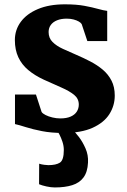

<svg xmlns="http://www.w3.org/2000/svg" viewBox="-20 -588 573 865"><path d="M264.5 11Q211.5 11 169.2 2.8Q127 -5.5 96.5 -15.2Q66 -25 47.5 -29V-162H142L167.5 -83.5Q172 -76.5 185.2 -69.8Q198.5 -63 216.2 -58.8Q234 -54.5 251.5 -54.5Q280 -54.5 298.5 -62.8Q317 -71 326 -85.2Q335 -99.5 335 -117Q335 -143.5 313.8 -160.8Q292.5 -178 257 -193.5Q221.5 -209 177.5 -229Q136.5 -248 107.2 -272.5Q78 -297 62.5 -330.2Q47 -363.5 47 -407.5Q47 -453.5 73.8 -489.8Q100.5 -526 151 -547.2Q201.5 -568.5 272 -568.5Q324 -568.5 360.2 -561.8Q396.5 -555 421.2 -548Q446 -541 463 -539V-403H373.5L348 -479.5Q344.5 -485.5 335 -491Q325.5 -496.5 311.8 -500.2Q298 -504 280.5 -504Q255.5 -504 237 -496.5Q218.5 -489 208.8 -475.5Q199 -462 199 -443.5Q199 -416.5 216.8 -398.8Q234.5 -381 263.5 -367.8Q292.5 -354.5 325 -340.5Q356.5 -327 387.2 -311Q418 -295 442.8 -274.2Q467.5 -253.5 482.2 -225Q497 -196.5 497 -157.5Q497 -112 472.8 -73.8Q448.5 -35.5 397 -12.2Q345.5 11 264.5 11ZM227 256.5Q210 256.5 189.5 252Q169 247.5 156 242L156.5 149.5Q167 153 179.5 154.5Q192 156 198 156Q232 156 249.8 144.8Q267.5 133.5 267.5 87.5Q267.5 69.5 261.5 51.2Q255.5 33 248 18.5Q240.5 4 235 -3L286.5 -6.5L307 -3Q318 6.5 335 28.5Q352 50.5 365.2 80.5Q378.5 110.5 376.5 144.5Q374.5 187 356.2 211.5Q338 236 305.5 246.2Q273 256.5 227 256.5Z"/></svg>

Font: Merriweather Light 18pt Black
Style: Regular
Weight: 900
Version: Version 2.100